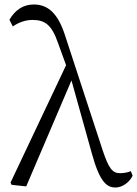

<svg xmlns="http://www.w3.org/2000/svg" viewBox="-20 -823 612 857"><path d="M564 -59C547 -52 529 -50 516 -50C482 -50 465 -70 436 -159L270 -666C239 -762 195 -803 131 -803C84 -803 48 -779 22 -735L37 -705C62 -722 92 -734 125 -734C181 -734 211 -712 239 -631L275 -532L27 -8L32 2L97 9L299 -464L390 -138C426 -6 459 14 496 14C524 14 558 -8 572 -39Z"/></svg>

Font: Noto Serif CJK JP Light
Style: Regular
Weight: 300
Designer: Ryoko NISHIZUKA 西塚涼子 (kana & ideographs); Frank Grießhammer (Latin, Greek & Cyrillic); Wenlong ZHANG 张文龙 (bopomofo); San
Foundry: Adobe Systems Incorporated
Version: Version 1.001;PS 1.001;hotconv 16.6.54;makeotf.lib2.5.65590